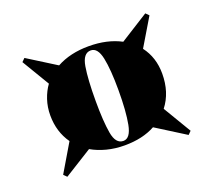

<svg xmlns="http://www.w3.org/2000/svg" viewBox="-88 -722 782 702"><g transform="rotate(-20 303.0 -371.0)"><path d="M535 -135 422 -206Q373 -179 303 -179Q266 -179 233.5 -187.5Q201 -196 175 -211L66 -143L54 -155L118 -263Q84 -311 84 -375Q84 -407 93.5 -435.5Q103 -464 119 -486L55 -593L67 -605L177 -536Q230 -565 302 -565Q374 -565 427 -537L538 -607L550 -595L486 -488Q521 -442 521 -379Q521 -306 482 -256L547 -147ZM304 -196Q331 -196 340.5 -245Q350 -294 350 -377Q350 -457 340.5 -502.5Q331 -548 304 -548Q274 -548 266 -500Q258 -452 258 -368Q258 -289 266 -242.5Q274 -196 304 -196Z"/></g></svg>

Font: Literata 72pt Black
Style: Regular
Weight: 900
Designer: Latin by Veronika Burian and Jose Scaglione. Greek by Irene Vlachou. Cyrillic by Vera Evstafieva.
Foundry: TypeTogether
Version: Version 3.002